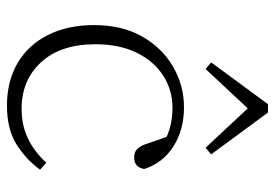

<svg xmlns="http://www.w3.org/2000/svg" viewBox="-139 -637 789 551"><g transform="rotate(90 255.5 -361.5)"><path d="M283 13Q213 13 161 -17.5Q109 -48 80.5 -104.5Q52 -161 52 -237Q52 -317 84.5 -374.5Q117 -432 171 -463.5Q225 -495 288 -495Q353 -495 400.5 -464.5Q448 -434 465 -381Q460 -352 432 -352Q416 -352 407.5 -361Q399 -370 394 -384L373 -445Q336 -462 290 -462Q238 -462 196.5 -435Q155 -408 131 -358.5Q107 -309 107 -241Q107 -141 158.5 -85Q210 -29 292 -29Q340 -29 378 -47.5Q416 -66 447 -100L467 -82Q438 -42 394.5 -14.5Q351 13 283 13ZM404 -557 291 -678 178 -557 159 -573 279 -736H303L423 -573Z"/></g></svg>

Font: Source Serif 4 SmText Light
Style: Regular
Weight: 300
Designer: Frank Grießhammer
Foundry: Adobe
Version: Version 4.005;hotconv 1.1.0;makeotfexe 2.6.0